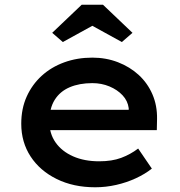

<svg xmlns="http://www.w3.org/2000/svg" viewBox="-20 -783 764 813"><path d="M383 10Q291 10 220 -25Q149 -60 109.5 -120.5Q70 -181 70 -259Q70 -323 93 -374Q116 -425 156.5 -462Q197 -499 252 -519Q307 -539 371 -539Q429 -539 479.5 -519.5Q530 -500 567.5 -465.5Q605 -431 625.5 -383.5Q646 -336 645 -279L644 -232H161L138 -318H541L525 -303V-325Q521 -356 499 -379.5Q477 -403 443.5 -417Q410 -431 371 -431Q316 -431 275 -413.5Q234 -396 211.5 -360Q189 -324 189 -268Q189 -217 215.5 -179.5Q242 -142 289.5 -121Q337 -100 400 -100Q454 -100 493 -114.5Q532 -129 565 -154L623 -69Q594 -46 555 -28Q516 -10 472 0Q428 10 383 10ZM246 -605 201 -644 326 -763H416L541 -644L496 -605L356 -682H386Z"/></svg>

Font: Lexend Exa Medium
Style: Regular
Weight: 500
Designer: Bonnie Shaver-Troup, Thomas Jockin
Foundry: Lexend
Version: Version 1.007